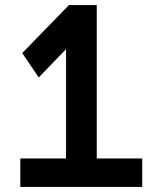

<svg xmlns="http://www.w3.org/2000/svg" viewBox="-20 -736 640 756"><path d="M251.5 -716 67.5 -527 132.5 -431 240 -542.5V-112H60V0H540V-112H361V-716Z"/></svg>

Font: Kode
Style: Regular
Weight: 400
Monospace: yes
Designer: Isa Ozler
Foundry: Kadena LLC
Version: Version 1.000;gftools[0.9.28]